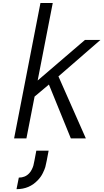

<svg xmlns="http://www.w3.org/2000/svg" viewBox="-20 -937 707 1300"><path d="M158.9 0H75.5L253.9 -916.7H337.2L235 -391.9L555.3 -666.7H660.2L375.7 -419.9L561.2 0H459.6L311.2 -364.6L214.2 -283.2ZM296.2 151.7Q291 179 286.8 194Q282.6 209 269.9 235Q257.2 261.1 237 281.9Q179.7 343.8 91.8 343.8L107.4 265.6Q150.4 265.6 177.7 236.3Q188.2 225.3 195.6 210Q203.1 194.7 206.1 183.6Q209 172.5 212.9 151.7L225.9 83.3H309.2Z"/></svg>

Font: Monoid
Style: Italic
Weight: 400
Width: 4
Italic angle: -11°
Monospace: yes
Version: Version 0.61